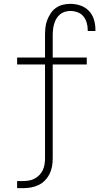

<svg xmlns="http://www.w3.org/2000/svg" viewBox="-20 -763 540 998"><path d="M69 215V178H99Q115 178 130.5 175.5Q146 173 160 165.5Q174 158 185 146.5Q196 135 202.5 121Q209 107 211.5 91.5Q214 76 214 60V-428H69V-464H214V-579Q214 -599 216 -619Q218 -639 225 -657.5Q232 -676 243 -693Q254 -710 270 -721.5Q286 -733 305.5 -738Q325 -743 345 -743Q372 -743 397.5 -734.5Q423 -726 441.5 -707Q460 -688 468 -662Q476 -636 476 -610Q476 -608 476 -606Q476 -604 476 -602H436Q436 -604 436 -605Q436 -606 436 -608Q436 -627 430.5 -645.5Q425 -664 413 -678.5Q401 -693 382.5 -699.5Q364 -706 345 -706Q331 -706 316.5 -701.5Q302 -697 291 -687.5Q280 -678 272.5 -665Q265 -652 261 -637.5Q257 -623 255.5 -608.5Q254 -594 254 -579V-464H431V-428H254V60Q254 81 250.5 101.5Q247 122 237.5 141Q228 160 213.5 175Q199 190 180 199Q161 208 140.5 211.5Q120 215 99 215Z"/></svg>

Font: Zed Sans Extralight
Style: Regular
Weight: 200
Designer: Belleve Invis
Foundry: Belleve Invis
Version: Version 1.0.0; ttfautohint (v1.8.4)